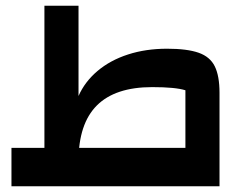

<svg xmlns="http://www.w3.org/2000/svg" viewBox="-20 -650 867 670"><path d="M627 0V-335Q592 -346 511 -346Q382 -346 318 -282Q254 -218 254 -88H135V-630H254V-315Q276 -365 320.5 -402.5Q365 -440 427 -460Q489 -480 563 -480Q633 -480 673 -466Q713 -452 729.5 -418.5Q746 -385 746 -326V0ZM20 0V-134H746V0Z"/></svg>

Font: Changa SemiBold
Style: Regular
Weight: 600
Designer: Eduardo Rodriguez Tunni
Foundry: Eduardo Rodriguez Tunni
Version: Version 3.002; ttfautohint (v1.8.2)